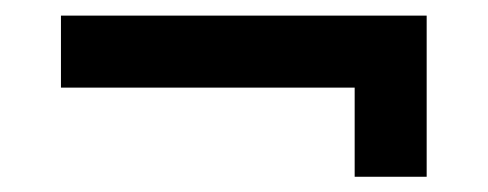

<svg xmlns="http://www.w3.org/2000/svg" viewBox="-20 -418 640 252"><path d="M540 -186H445.5V-303H60V-397.5H540Z"/></svg>

Font: Vortex Mix
Style: Bold
Weight: 700
Designer: Mikhail Sharanda
Foundry: Mikhail Sharanda
Version: Version 4.504;Glyphs 3.1.2 (3151)